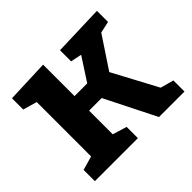

<svg xmlns="http://www.w3.org/2000/svg" viewBox="-129 -703 868 868"><g transform="rotate(-45 304.5 -269.0)"><path d="M29 0V-72L113 -96L96 -70V-452L106 -436L29 -458V-530L236 -538V-320L213 -337H341L308 -323L397 -460L404 -445L336 -459V-530L580 -538V-467L494 -448L534 -469L412 -285L415 -319L546 -74L525 -92L602 -71V0H439L310 -257L332 -244H213L236 -257V-70L222 -97L304 -72V0Z"/></g></svg>

Font: Bitter Thin
Style: Bold
Weight: 700
Version: Version 3.021